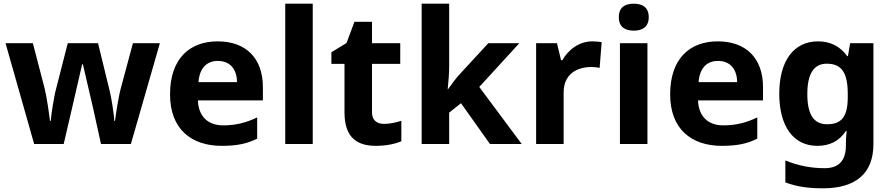

<svg xmlns="http://www.w3.org/2000/svg" viewBox="-20 -873 4829 1040"><path d="M485 -284 527 -93H689L846 -639H700L635 -397C621 -346 607 -251 603 -218H599C598 -255 582 -349 575 -377L511 -639H347L280 -377C275 -357 257 -256 255 -218H251C246 -256 234 -346 221 -397L158 -639H10L165 -93H325L369 -282C380 -329 416 -485 425 -525H429C438 -485 475 -329 485 -284Z M1159 -649C1005 -649 901 -553 901 -362C901 -173 1017 -83 1181 -83C1265 -83 1319 -95 1373 -122V-237C1312 -208 1258 -194 1188 -194C1104 -194 1055 -245 1052 -329H1404V-401C1404 -560 1310 -649 1159 -649ZM1160 -543C1230 -543 1263 -494 1264 -428H1055C1061 -507 1102 -543 1160 -543Z M1674 -93V-853H1525V-93Z M2060 -202C2021 -202 1995 -222 1995 -264V-527H2148V-639H1995V-755H1900L1857 -640L1775 -590V-527H1846V-264C1846 -123 1919 -83 2017 -83C2073 -83 2122 -94 2154 -108V-219C2123 -209 2093 -202 2060 -202Z M2413 -513V-853H2264V-93H2413V-263L2477 -314L2634 -93H2806L2576 -402L2793 -639H2625L2472 -473C2448 -447 2427 -418 2407 -390H2405C2409 -431 2413 -472 2413 -513Z M3189 -649C3116 -649 3058 -603 3026 -547H3019L2997 -639H2884V-93H3033V-371C3033 -474 3107 -510 3184 -510C3197 -510 3218 -508 3228 -505L3239 -645C3227 -647 3204 -649 3189 -649Z M3413 -853C3368 -853 3332 -836 3332 -780C3332 -725 3368 -707 3413 -707C3457 -707 3494 -725 3494 -780C3494 -836 3457 -853 3413 -853ZM3487 -639H3338V-93H3487Z M3868 -649C3714 -649 3610 -553 3610 -362C3610 -173 3726 -83 3890 -83C3974 -83 4028 -95 4082 -122V-237C4021 -208 3967 -194 3897 -194C3813 -194 3764 -245 3761 -329H4113V-401C4113 -560 4019 -649 3868 -649ZM3869 -543C3939 -543 3972 -494 3973 -428H3764C3770 -507 3811 -543 3869 -543Z M4411 -649C4280 -649 4201 -544 4201 -365C4201 -188 4278 -83 4407 -83C4472 -83 4525 -107 4562 -164H4566C4564 -145 4562 -119 4562 -97V-86C4562 -3 4524 38 4447 38C4372 38 4301 24 4234 -4V115C4297 139 4361 147 4438 147C4618 147 4711 64 4711 -92V-639H4585L4573 -569H4569C4531 -622 4478 -649 4411 -649ZM4458 -528C4538 -528 4572 -481 4572 -364V-346C4572 -238 4536 -200 4460 -200C4387 -200 4353 -254 4353 -363C4353 -473 4388 -528 4458 -528Z"/></svg>

Font: Noto Sans Kannada UI
Style: Bold
Weight: 700
Designer: Jelle Bosma - Monotype Design Team
Foundry: Monotype Imaging Inc.
Version: Version 2.005